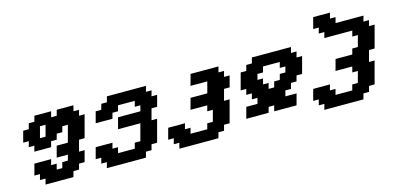

<svg xmlns="http://www.w3.org/2000/svg" viewBox="-84 -1413 4269 2076"><g transform="rotate(-15 2050.5 -375.0)"><path d="M216.3 125H528.8L545.9 62.5H608.4L625 0H687.5Q692.9 -21 704.1 -62.5Q715.3 -104 721.2 -125H658.7Q664.1 -145.5 675 -187.3Q686 -229 691.9 -250H754.4Q765.6 -292 787.8 -375.2Q810.1 -458.5 821.3 -500H758.8L775.9 -562.5H713.4L730 -625H542.5L525.9 -562.5H463.4L480 -625H292.5L275.9 -562.5H213.4L196.3 -500H133.8Q128.4 -479 117.2 -437.5Q106 -396 100.6 -375H163.1L146 -312.5H208.5L191.9 -250H379.4L396 -312.5H458.5L475.6 -375H538.1L554.7 -437.5H617.2L566.9 -250H441.9Q436 -229 425 -187.3Q414.1 -145.5 408.7 -125H533.7L516.6 -62.5H454.1L437.5 0H375L391.6 -62.5H329.1L346.2 -125H158.7Q153.3 -104 142.1 -62.5Q130.9 -21 125 0H187.5L170.9 62.5H233.4ZM350.6 -375H288.1Q293.9 -396 304.9 -437.5Q315.9 -479 321.3 -500H383.8Q378.4 -479 367.4 -437.5Q356.4 -396 350.6 -375Z M902.8 125H1340.3L1357.4 62.5H1419.9L1436.5 0H1499Q1510.3 -42 1532.5 -125.2Q1554.7 -208.5 1565.9 -250H1503.4Q1508.8 -270.5 1520 -312.3Q1531.2 -354 1537.1 -375H1599.6Q1605.5 -395.5 1616.5 -437.3Q1627.4 -479 1632.8 -500H1570.3L1587.4 -562.5H1524.9L1541.5 -625H1104L1087.4 -562.5H1024.9L1007.8 -500H945.3Q939.9 -479 928.7 -437.5Q917.5 -396 912.1 -375H1099.6L1116.2 -437.5H1178.7L1195.3 -500H1382.8L1366.2 -437.5H1428.7L1412.1 -375H1162.1Q1156.7 -354 1145.5 -312.3Q1134.3 -270.5 1128.4 -250H1378.4L1328.1 -62.5H1265.6L1249 0H1061.5L1078.1 -62.5H1015.6L1032.7 -125H845.2Q839.4 -104 828.1 -62.5Q816.9 -21 811.5 0H874L857.4 62.5H919.9Z M1714.4 125H2151.9L2168.9 62.5H2231.4L2248 0H2310.5Q2321.8 -42 2344 -125.2Q2366.2 -208.5 2377.4 -250H2314.9Q2320.3 -270.5 2331.5 -312.3Q2342.8 -354 2348.6 -375H2411.1Q2417 -395.5 2428 -437.3Q2439 -479 2444.3 -500H2381.8L2398.9 -562.5H2336.4L2353 -625H2040.5Q2035.2 -604 2023.9 -562.3Q2012.7 -520.5 2006.8 -500H2194.3Q2189 -479 2178 -437.3Q2167 -395.5 2161.1 -375H1973.6Q1968.3 -354 1957 -312.3Q1945.8 -270.5 1939.9 -250H2127.4L2110.8 -187.5H2173.3Q2167.5 -166.5 2156.2 -124.8Q2145 -83 2139.6 -62.5H2077.1L2060.5 0H1873L1889.6 -62.5H1827.1L1844.2 -125H1656.7Q1650.9 -104 1639.6 -62.5Q1628.4 -21 1623 0H1685.5L1668.9 62.5H1731.4Z M2809.6 0H3059.6Q3065.4 -21 3076.7 -62.5Q3087.9 -104 3093.3 -125H2968.3L2984.9 -187.5H3047.4L3064 -250H3126.5L3143.1 -312.5H3205.6L3255.9 -500H3193.4L3210.4 -562.5H3147.9L3164.6 -625H2727.1L2710.4 -562.5H2647.9L2630.9 -500H2568.4L2518.1 -312.5H2580.6L2564 -250H2626.5L2609.9 -187.5H2672.4L2655.8 -125H2530.8Q2525.4 -104 2514.2 -62.5Q2502.9 -21 2497.1 0H2747.1L2763.7 -62.5H2826.2ZM2876.5 -250H2814L2830.6 -312.5H2768.1L2785.2 -375H2722.7L2739.3 -437.5H2801.8L2818.4 -500H3005.9L2989.3 -437.5H3051.8L3035.2 -375H2972.7L2955.6 -312.5H2893.1Z M3337.4 125H3774.9L3792 62.5H3854.5L3871.1 0H3933.6Q3944.8 -42 3967 -125.2Q3989.3 -208.5 4000.5 -250H3938Q3943.4 -270.5 3954.6 -312.3Q3965.8 -354 3971.7 -375H4034.2Q4045.4 -416.5 4067.6 -500Q4089.8 -583.5 4101.1 -625H4038.6L4055.2 -687.5H3992.7L4009.8 -750H3697.3L3713.9 -812.5H3651.4L3668 -875H3480.5Q3475.1 -854 3463.9 -812.5Q3452.6 -771 3447.3 -750H3509.8L3492.7 -687.5H3555.2L3538.6 -625H3851.1L3834.5 -562.5H3897Q3891.1 -542 3879.9 -500.2Q3868.7 -458.5 3863.3 -437.5H3800.8L3784.2 -375H3596.7Q3591.3 -354 3580.1 -312.3Q3568.8 -270.5 3563 -250H3750.5L3733.9 -187.5H3796.4Q3790.5 -166.5 3779.3 -124.8Q3768.1 -83 3762.7 -62.5H3700.2L3683.6 0H3496.1L3512.7 -62.5H3450.2L3467.3 -125H3279.8Q3273.9 -104 3262.7 -62.5Q3251.5 -21 3246.1 0H3308.6L3292 62.5H3354.5Z"/></g></svg>

Font: Faithful 32x
Style: SemiboldOblique
Weight: 400
Foundry: Faithful Resource Pack
Version: Version 1.0; January 27, 2023